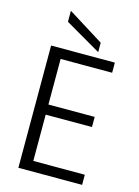

<svg xmlns="http://www.w3.org/2000/svg" viewBox="-134 -988 771 1062"><g transform="rotate(15 251.5 -457.0)"><path d="M150 -642V-381H415V-323H150V-58H445V0H80V-700H445V-642ZM341 -786V-732L136 -851V-914Z"/></g></svg>

Font: Poppins-Tabular Light
Style: Regular
Weight: 300
Designer: Ninad Kale (Devanagari), Jonny Pinhorn (Latin)
Foundry: Indian Type Foundry
Version: Version 4.004